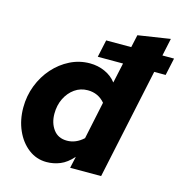

<svg xmlns="http://www.w3.org/2000/svg" viewBox="-109 -837 899 940"><g transform="rotate(15 341.0 -367.0)"><path d="M209 3Q158 3 117.5 -28Q77 -59 54 -111Q31 -163 31 -226Q31 -285 51.5 -338Q72 -391 108 -431.5Q144 -472 191 -495.5Q238 -519 291 -519Q332 -519 367.5 -503Q403 -487 425 -458L447 -560H319L338 -648H465L479 -712L642 -737L623 -648H682L663 -560H605L486 0H329L342 -59Q311 -24 278 -10.5Q245 3 209 3ZM279 -124Q324 -124 362 -159L402 -349Q368 -389 315 -389Q278 -389 249 -368.5Q220 -348 203 -313.5Q186 -279 186 -236Q186 -189 210 -156.5Q234 -124 279 -124Z"/></g></svg>

Font: Red Hat Mono
Style: Bold Italic
Weight: 700
Italic angle: -12°
Monospace: yes
Designer: Pentagram, MCKL
Foundry: Pentagram, MCKL
Version: Version 1.023; ttfautohint (v1.8.3)